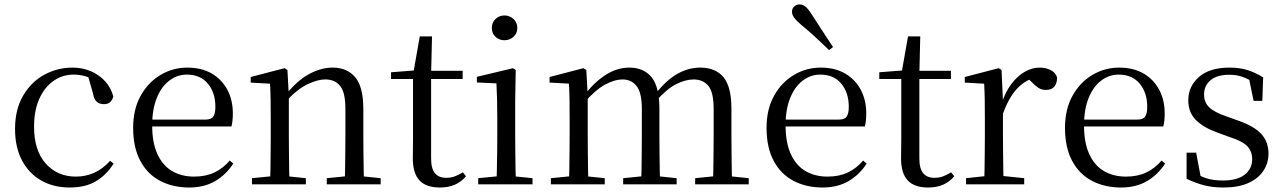

<svg xmlns="http://www.w3.org/2000/svg" viewBox="-20 -838 5834 873"><path d="M296.6 14.6Q223.8 14.6 167.8 -17.1Q111.8 -48.8 80.1 -108.5Q48.4 -168.3 48.4 -251.4Q48.4 -340.7 85.2 -403.2Q121.9 -465.8 181.5 -498.2Q241 -530.6 309.8 -530.6Q354.5 -530.6 392.7 -514.4Q430.9 -498.1 457.7 -468.8Q484.5 -439.5 495.2 -399.3Q486.3 -364.4 452.7 -364.4Q432 -364.4 419.6 -375.7Q407.1 -386.9 402.7 -413.5L377.7 -501.6L427.8 -461.9Q397.5 -482.4 370.4 -490.6Q343.3 -498.8 315 -498.8Q263.9 -498.8 222.9 -469.9Q182 -441 158.5 -388.2Q134.9 -335.4 134.9 -261.5Q134.9 -153.9 187.9 -94.5Q240.8 -35 325.2 -35Q370 -35 408.9 -52.7Q447.9 -70.3 480.8 -106.9L496.6 -93.9Q463.6 -42.3 415.9 -13.8Q368.2 14.6 296.6 14.6Z M840.3 14.6Q766.5 14.6 708.6 -15.4Q650.7 -45.5 618.1 -106.2Q585.4 -167 585.4 -256.8Q585.4 -341.1 619.5 -402.5Q653.6 -463.8 709.8 -497.2Q766 -530.6 831.9 -530.6Q897.2 -530.6 943.4 -503.3Q989.6 -475.9 1014.1 -429.2Q1038.7 -382.4 1038.7 -323.2Q1038.7 -286.8 1032.4 -262.9H623.6V-294.2H914.3Q940.6 -294.2 950 -308.2Q959.3 -322.1 959.3 -352.3Q959.3 -416.2 925.2 -457.5Q891.2 -498.8 829.6 -498.8Q785.8 -498.8 750 -471.6Q714.1 -444.5 693 -392.8Q671.9 -341.2 671.9 -268.7Q671.9 -188 696.4 -135.9Q720.9 -83.8 763.9 -59.4Q807 -35 862.5 -35Q915.5 -35 954.8 -53.7Q994.2 -72.3 1024.7 -108.1L1040.6 -94.3Q1008 -43.5 958 -14.4Q908 14.6 840.3 14.6Z M1125.7 0V-27.8L1234.4 -38.6H1266.8L1370.7 -27.8V0ZM1207.9 0Q1209.1 -24.4 1209.6 -65.3Q1210.1 -106.3 1210.6 -150.7Q1211.1 -195.1 1211.1 -228.5V-289.4Q1211.1 -340.8 1210.5 -380.8Q1209.9 -420.7 1207.9 -457.5L1119.8 -462.4V-487.9L1273.9 -528L1286.9 -519.8L1293.3 -403.1V-401.7V-228.5Q1293.3 -195.1 1293.8 -150.7Q1294.3 -106.3 1294.8 -65.3Q1295.3 -24.4 1296.3 0ZM1465.8 0V-27.8L1573.3 -38.6H1606.3L1710.8 -27.8V0ZM1547.5 0Q1548.5 -24.4 1549 -64.8Q1549.5 -105.3 1550 -149.7Q1550.5 -194.1 1550.5 -228.5V-344.3Q1550.5 -418.1 1526.4 -447.5Q1502.3 -476.9 1458.6 -476.9Q1424.9 -476.9 1377.8 -454.8Q1330.6 -432.7 1276.2 -372.4L1267.7 -406H1277.8Q1332.4 -472.9 1386.1 -501.7Q1439.9 -530.6 1492.5 -530.6Q1558 -530.6 1595 -487.1Q1632 -443.5 1632 -342.4V-228.5Q1632 -194.1 1632.5 -149.7Q1633 -105.3 1633.6 -64.8Q1634.2 -24.4 1635.2 0Z M1898.9 -478.9V-516H2083.7V-478.9ZM1979.8 14.6Q1917.2 14.6 1887.1 -18Q1857 -50.7 1857 -117.7Q1857 -142.1 1857.5 -161.1Q1858 -180.1 1858 -207.1V-478.9H1758V-509.4L1878.6 -518.8L1859 -504.4L1888.7 -672.5H1944.3L1940.2 -500.6V-489V-117.5Q1940.2 -71.2 1957.7 -50.3Q1975.2 -29.5 2008.3 -29.5Q2030.5 -29.5 2047.5 -35.9Q2064.4 -42.3 2084.4 -54.4L2098.9 -36.8Q2078.4 -11.8 2049 1.4Q2019.6 14.6 1979.8 14.6Z M2154.3 0V-27.8L2264.1 -38.6H2295.5L2401.3 -27.8V0ZM2237.3 0Q2238.3 -24.4 2239.2 -65.3Q2240.1 -106.3 2240.6 -150.7Q2241.1 -195.1 2241.1 -228.5V-288.8Q2241.1 -339.6 2240.2 -380.6Q2239.3 -421.6 2237.3 -458.9L2148.3 -463V-488.6L2312.7 -528L2324.9 -519.8L2322.5 -380.2V-228.5Q2322.5 -195.1 2323 -150.7Q2323.5 -106.3 2324.1 -65.3Q2324.7 -24.4 2325.7 0ZM2273.8 -655Q2249.9 -655 2233.1 -670.5Q2216.3 -686 2216.3 -711.1Q2216.3 -735.9 2233.1 -751.8Q2249.9 -767.7 2273.8 -767.7Q2297.2 -767.7 2314.7 -751.8Q2332.2 -735.9 2332.2 -711.1Q2332.2 -686 2314.7 -670.5Q2297.2 -655 2273.8 -655Z M2484.7 0V-27.8L2593.4 -38.6H2625.8L2729.7 -27.8V0ZM2566.9 0Q2568.1 -24.4 2568.6 -65.3Q2569.1 -106.3 2569.6 -150.7Q2570.1 -195.1 2570.1 -228.5V-290.4Q2570.1 -341 2569.6 -380.9Q2569.1 -420.7 2566.9 -457.7L2478.8 -462.6V-487.9L2632.9 -528L2645.9 -519.8L2652.3 -406.1V-403.1V-228.5Q2652.3 -195.1 2652.8 -150.7Q2653.3 -106.3 2653.8 -65.3Q2654.3 -24.4 2655.3 0ZM2813.5 0V-27.8L2920.6 -38.6H2954L3056.6 -27.8V0ZM2895.2 0Q2896.4 -24.4 2896.9 -64.8Q2897.4 -105.3 2897.9 -149.7Q2898.4 -194.1 2898.4 -228.5V-342.2Q2898.4 -416 2874.8 -446.4Q2851.2 -476.7 2811.3 -476.7Q2773.5 -476.7 2730.1 -452.8Q2686.8 -428.8 2635.4 -370.6L2626.1 -406H2637.2Q2685.5 -467.6 2736.4 -499.1Q2787.2 -530.6 2841.6 -530.6Q2906.7 -530.6 2942.5 -487.1Q2978.2 -443.5 2978.2 -342.4V-228.5Q2978.2 -194.1 2978.7 -149.7Q2979.2 -105.3 2979.8 -64.8Q2980.4 -24.4 2981.4 0ZM3140.8 0V-27.8L3246.7 -38.6H3279.9L3384.3 -27.8V0ZM3221.2 0Q3222.9 -24.4 3223.4 -64.8Q3223.9 -105.3 3224.4 -149.7Q3224.9 -194.1 3224.9 -228.5V-342.2Q3224.9 -418.5 3200.8 -447.6Q3176.7 -476.7 3133.6 -476.7Q3096.6 -476.7 3053.8 -455.1Q3011 -433.4 2960.9 -376.5L2950.4 -412.6H2961.8Q3009.7 -474 3060 -502.3Q3110.2 -530.6 3164.1 -530.6Q3233.1 -530.6 3269.4 -487.2Q3305.7 -443.9 3305.7 -343.5V-228.5Q3305.7 -194.1 3306.2 -149.7Q3306.7 -105.3 3307.2 -64.8Q3307.7 -24.4 3308.7 0Z M3720.3 14.6Q3646.5 14.6 3588.6 -15.4Q3530.7 -45.5 3498.1 -106.2Q3465.4 -167 3465.4 -256.8Q3465.4 -341.1 3499.5 -402.5Q3533.6 -463.8 3589.8 -497.2Q3646 -530.6 3711.9 -530.6Q3777.2 -530.6 3823.4 -503.3Q3869.6 -475.9 3894.1 -429.2Q3918.7 -382.4 3918.7 -323.2Q3918.7 -286.8 3912.4 -262.9H3503.6V-294.2H3794.3Q3820.6 -294.2 3830 -308.2Q3839.3 -322.1 3839.3 -352.3Q3839.3 -416.2 3805.2 -457.5Q3771.2 -498.8 3709.6 -498.8Q3665.8 -498.8 3630 -471.6Q3594.1 -444.5 3573 -392.8Q3551.9 -341.2 3551.9 -268.7Q3551.9 -188 3576.4 -135.9Q3600.9 -83.8 3643.9 -59.4Q3687 -35 3742.5 -35Q3795.5 -35 3834.8 -53.7Q3874.2 -72.3 3904.7 -108.1L3920.6 -94.3Q3888 -43.5 3838 -14.4Q3788 14.6 3720.3 14.6ZM3767.7 -624 3749.9 -610.1Q3719.6 -639.2 3688.8 -667.9Q3658 -696.6 3624.6 -723.8Q3601.7 -742.9 3591.4 -757Q3581.1 -771.1 3581.1 -783.8Q3581.1 -800.3 3591.8 -809.1Q3602.6 -817.9 3615.5 -817.9Q3629.7 -817.9 3642.3 -807.8Q3654.9 -797.8 3670.5 -773Q3695 -734 3719.8 -696.9Q3744.6 -659.9 3767.7 -624Z M4118.9 -478.9V-516H4303.7V-478.9ZM4199.8 14.6Q4137.2 14.6 4107.1 -18Q4077 -50.7 4077 -117.7Q4077 -142.1 4077.5 -161.1Q4078 -180.1 4078 -207.1V-478.9H3978V-509.4L4098.6 -518.8L4079 -504.4L4108.7 -672.5H4164.3L4160.2 -500.6V-489V-117.5Q4160.2 -71.2 4177.7 -50.3Q4195.2 -29.5 4228.3 -29.5Q4250.5 -29.5 4267.5 -35.9Q4284.4 -42.3 4304.4 -54.4L4318.9 -36.8Q4298.4 -11.8 4269 1.4Q4239.6 14.6 4199.8 14.6Z M4372.5 0V-27.8L4482.6 -39.6H4523.9L4636.9 -27.8V0ZM4454.9 0Q4456.1 -24.4 4456.6 -65.3Q4457.1 -106.3 4457.6 -150.7Q4458.1 -195.1 4458.1 -228.5V-289.4Q4458.1 -341 4457.5 -380.9Q4456.9 -420.7 4454.9 -457.5L4366.8 -462.4V-487.9L4520.9 -528L4533.9 -519.8L4540.3 -379V-378V-228.5Q4540.3 -195.1 4540.8 -150.7Q4541.3 -106.3 4541.8 -65.3Q4542.3 -24.4 4543.3 0ZM4539.5 -318.6 4517.9 -371H4535.7Q4551.2 -419.5 4578.1 -455.5Q4605 -491.4 4638.4 -511Q4671.8 -530.6 4707 -530.6Q4735.9 -530.6 4757.7 -519.1Q4779.6 -507.7 4786.6 -485.6Q4786.4 -459.5 4774 -444.3Q4761.7 -429.1 4734.7 -429.1Q4716.2 -429.1 4701.3 -438.7Q4686.5 -448.4 4668.8 -466.9L4645.8 -488.8L4691.3 -487.2Q4639 -473 4602.4 -432.7Q4565.8 -392.5 4539.5 -318.6Z M5077.3 14.6Q5003.5 14.6 4945.6 -15.4Q4887.7 -45.5 4855.1 -106.2Q4822.4 -167 4822.4 -256.8Q4822.4 -341.1 4856.5 -402.5Q4890.6 -463.8 4946.8 -497.2Q5003 -530.6 5068.9 -530.6Q5134.2 -530.6 5180.4 -503.3Q5226.6 -475.9 5251.1 -429.2Q5275.7 -382.4 5275.7 -323.2Q5275.7 -286.8 5269.4 -262.9H4860.6V-294.2H5151.3Q5177.6 -294.2 5187 -308.2Q5196.3 -322.1 5196.3 -352.3Q5196.3 -416.2 5162.2 -457.5Q5128.2 -498.8 5066.6 -498.8Q5022.8 -498.8 4987 -471.6Q4951.1 -444.5 4930 -392.8Q4908.9 -341.2 4908.9 -268.7Q4908.9 -188 4933.4 -135.9Q4957.9 -83.8 5000.9 -59.4Q5044 -35 5099.5 -35Q5152.5 -35 5191.8 -53.7Q5231.2 -72.3 5261.7 -108.1L5277.6 -94.3Q5245 -43.5 5195 -14.4Q5145 14.6 5077.3 14.6Z M5542.4 14.6Q5493.9 14.6 5455 4.5Q5416.1 -5.6 5375.2 -25.1L5375.3 -143.7H5418.8L5442.5 -18.1L5405.9 -20.3V-56.3Q5434.4 -37.5 5465.2 -27.4Q5495.9 -17.3 5539.7 -17.3Q5606.2 -17.3 5639.8 -44.1Q5673.5 -70.9 5673.5 -113.5Q5673.5 -150.2 5650.8 -173.6Q5628.2 -197 5566.6 -216.4L5514.9 -235.4Q5454.2 -257 5418.6 -291.4Q5383 -325.9 5383 -382Q5383 -445.2 5431.4 -487.9Q5479.8 -530.6 5570.1 -530.6Q5615.4 -530.6 5650.5 -519.9Q5685.7 -509.2 5723.4 -486.4L5719.6 -379.4H5679.9L5656.1 -495.5L5687.5 -490.1V-457.8Q5656.7 -479.4 5628.9 -488.7Q5601.2 -498.1 5570.1 -498.1Q5513.1 -498.1 5483.9 -473.1Q5454.7 -448 5454.7 -408.5Q5454.7 -372 5478.7 -349.5Q5502.6 -327 5557.5 -308.4L5607.8 -290.4Q5683.6 -264 5715.7 -228.1Q5747.7 -192.1 5747.7 -139.6Q5747.7 -96.6 5724.5 -61.4Q5701.3 -26.2 5655.9 -5.8Q5610.5 14.6 5542.4 14.6Z"/></svg>

Font: Noto Serif HK
Style: Regular
Weight: 200
Designer: Ryoko NISHIZUKA 西塚涼子 (kana & ideographs); Frank Grießhammer (Latin, Greek & Cyrillic); Wenlong ZHANG 张文龙 (bopomofo); San
Foundry: Adobe
Version: Version 2.001;hotconv 1.1.0;makeotfexe 2.6.0